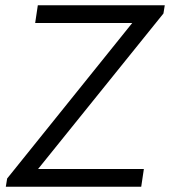

<svg xmlns="http://www.w3.org/2000/svg" viewBox="-20 -706 643 726"><path d="M603 -686 598 -655 124 -67H524L514 0H2L7 -31L480 -619H113L123 -686Z"/></svg>

Font: Chivo Light Italic
Style: Regular
Weight: 300
Italic angle: -8.05°
Designer: Hector Gatti
Foundry: Omnibus-Type
Version: Version 1.007